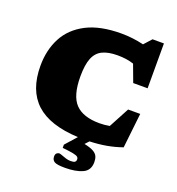

<svg xmlns="http://www.w3.org/2000/svg" viewBox="-170 -892 1158 1259"><g transform="rotate(20 409.0 -262.0)"><path d="M425.5 232.5Q369 232.5 351.2 221.5Q333.5 210.5 333.5 186.5Q333.5 170 342 163Q350.5 156 359 156Q365.5 156 379.5 161.5Q393.5 167 410.8 172.5Q428 178 444 178Q466 178 474.2 172.2Q482.5 166.5 482.5 153.5Q482.5 142.5 474.5 136Q466.5 129.5 441.8 124.5Q417 119.5 367.5 114.5V92L437 14Q238 5 142 -83.2Q46 -171.5 46 -342Q46 -452 91 -537.8Q136 -623.5 230.8 -672.8Q325.5 -722 474.5 -722Q551.5 -722 630 -703.5L677.5 -756H757V-443H656.5L612 -562.5Q563 -579 499 -579Q434 -579 393.5 -559.2Q353 -539.5 334.5 -493Q316 -446.5 316 -366Q316 -231.5 369.8 -175.5Q423.5 -119.5 538.5 -119.5Q572 -119.5 608.5 -126L684.5 -268.5H769L742 -25.5Q687.5 -6.5 633.2 3Q579 12.5 518 14.5L493 41.5Q536.5 50.5 558.2 63Q580 75.5 587.2 92.5Q594.5 109.5 594.5 131.5Q594.5 190 547.2 211.2Q500 232.5 425.5 232.5Z"/></g></svg>

Font: Newsreader 6pt ExtraBold
Style: Regular
Weight: 800
Designer: Hugues Gentile
Foundry: Production Type
Version: Version 1.003; ttfautohint (v1.8.3)